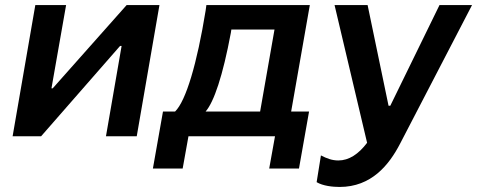

<svg xmlns="http://www.w3.org/2000/svg" viewBox="-20 -540 1891 761"><path d="M30 0H143L456 -358H462L400 0H522L612 -520H482L189 -190H184L242 -520H120Z M586 128H704L727 0H1070L1047 128H1165L1205 -98H1134L1208 -520H798L795 -498C761 -288 717 -140 674 -98H626ZM795 -98C828 -136 863 -239 895 -410L897 -423H1068L1011 -98Z M1326 201C1452 201 1522 114 1566 29L1851 -520H1722L1527 -121H1520L1437 -520H1306L1435 26C1401 71 1363 96 1321 96C1296 96 1275 88 1252 76L1235 182C1260 197 1299 201 1326 201Z"/></svg>

Font: Fixel Display 20240404 SemiBold
Style: Italic
Weight: 600
Italic angle: -10°
Designer: AlfaBravo + MacPaw
Foundry: Kyrylo Tkachov, Marchela Mozhyna, Serhii Makarenko, Maria Weinstein, Zakhar Kryvoshyya
Version: Version 1.211;Glyphs 3.2 (3225)